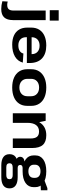

<svg xmlns="http://www.w3.org/2000/svg" viewBox="983 -1860 984 3155"><g transform="rotate(90 1475.5 -282.0)"><path d="M46 190Q16 190 -17 185.5Q-50 181 -82 172L-77 84Q-63 88 -49 90Q-35 92 -22 92Q27 92 49 67Q71 42 71 -13V-540H228V-6Q228 93 183.5 141.5Q139 190 46 190ZM236 -754V-607H65V-754Z M631 10Q543 10 480 -19Q417 -48 384 -103.5Q351 -159 351 -237V-303Q351 -380 386 -435.5Q421 -491 487 -520.5Q553 -550 644 -550Q783 -550 858 -479Q933 -408 933 -276V-231H480V-309H809L787 -279V-311Q787 -371 749.5 -405.5Q712 -440 648 -440Q583 -440 546 -405Q509 -370 509 -308V-219Q509 -158 545 -124.5Q581 -91 644 -91Q699 -91 733.5 -113Q768 -135 777 -174L926 -164Q903 -80 826 -35Q749 10 631 10Z M1336 10Q1242 10 1175 -19.5Q1108 -49 1071.5 -104.5Q1035 -160 1035 -237V-303Q1035 -380 1071.5 -435Q1108 -490 1175.5 -520Q1243 -550 1336 -550Q1429 -550 1496.5 -520.5Q1564 -491 1600.5 -435.5Q1637 -380 1637 -303V-237Q1637 -160 1600.5 -104.5Q1564 -49 1496.5 -19.5Q1429 10 1336 10ZM1336 -108Q1401 -108 1440 -143.5Q1479 -179 1479 -240V-300Q1479 -361 1440 -396.5Q1401 -432 1336 -432Q1271 -432 1232 -396.5Q1193 -361 1193 -300V-240Q1193 -180 1232 -144Q1271 -108 1336 -108Z M2173 -291Q2173 -364 2145.5 -397.5Q2118 -431 2058 -431Q1989 -431 1952.5 -382Q1916 -333 1916 -239L1860 -158V-227Q1860 -384 1927.5 -467Q1995 -550 2120 -550Q2228 -550 2279 -493Q2330 -436 2330 -314V0H2173ZM1759 -540H1883L1916 -378V0H1759Z M2712 -161Q2589 -161 2520 -209Q2451 -257 2451 -343V-367Q2451 -454 2520 -502Q2589 -550 2712 -550Q2835 -550 2904 -502Q2973 -454 2973 -367V-343Q2973 -257 2904 -209Q2835 -161 2712 -161ZM2614 189Q2525 189 2478 155Q2431 121 2431 54Q2431 -12 2476.5 -46Q2522 -80 2613 -80H2810Q2899 -80 2946 -46Q2993 -12 2993 54Q2993 121 2946 155Q2899 189 2810 189ZM2775 107Q2842 107 2842 54Q2842 2 2775 2H2649Q2580 2 2580 54Q2580 108 2649 107ZM2568 -49Q2525 -49 2499.5 -68.5Q2474 -88 2474 -120Q2474 -154 2498.5 -173Q2523 -192 2569 -192H2712V-161H2659Q2635 -161 2621 -150.5Q2607 -140 2608 -120Q2609 -100 2621 -90Q2633 -80 2658 -80H2712V-49ZM2712 -256Q2764 -256 2792 -279.5Q2820 -303 2820 -346V-365Q2820 -407 2792 -431Q2764 -455 2712 -455Q2661 -455 2632.5 -431Q2604 -407 2604 -365V-346Q2604 -304 2632.5 -280Q2661 -256 2712 -256ZM2830 -508 2989 -568H3024V-461L2830 -452Z"/></g></svg>

Font: Pathway Extreme
Style: Bold
Weight: 700
Designer: Eduardo Rodriguez Tunni
Foundry: Eduardo Rodriguez Tunni
Version: Version 1.001;gftools[0.9.26]